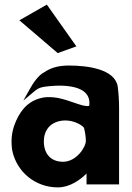

<svg xmlns="http://www.w3.org/2000/svg" viewBox="-20 -789 573 832"><path d="M172 -476C147 -464 124 -430 109 -403L81 -353L125 -390C140 -403 151 -410 172 -413C206 -418 378 -438 367 -333C367 -331 366 -328 350 -330C319 -334 260 -363 214 -367C192 -369 173 -369 153 -363C92 -346 61 -298 42 -246C30 -212 27 -176 33 -137C53 -41 136 23 230 23C284 23 329 -11 355 -37V10H496V-320C496 -354 494 -384 490 -415C477 -490 359 -505 279 -505C230 -505 198 -494 172 -476ZM253 -88C202 -88 170 -121 170 -176C170 -236 211 -267 264 -267C301 -267 336 -247 344 -235C348 -219 352 -198 352 -179C352 -151 311 -88 253 -88ZM311 -588 183 -769 64 -701 230 -559Z"/></svg>

Font: Bluebird
Style: SfBdNrw
Weight: 700
Designer: Jasper
Foundry: Cannot Into Space Fonts
Version: Version 0.98